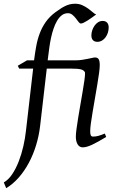

<svg xmlns="http://www.w3.org/2000/svg" viewBox="-69 -762 608 1019"><path d="M507.8 -616.2Q507.8 -602.5 503.7 -589.1Q499.5 -575.7 491.7 -564.7Q483.9 -553.7 472.7 -546.9Q461.4 -540 447.8 -540Q432.6 -540 424.3 -548.8Q416 -557.6 416 -574.2Q416 -587.4 420.4 -600.8Q424.8 -614.3 432.6 -625.5Q440.4 -636.7 451.4 -643.8Q462.4 -650.9 476.1 -650.9Q491.2 -650.9 499.5 -641.8Q507.8 -632.8 507.8 -616.2ZM441.4 -685.1Q431.2 -677.7 419.4 -669.2Q407.7 -660.6 396.5 -653.6Q385.3 -646.5 375.7 -641.8Q366.2 -637.2 360.4 -637.2Q354 -637.2 347.7 -645.8Q341.3 -654.3 333.5 -664.6Q325.7 -674.8 315.4 -683.3Q305.2 -691.9 291.5 -691.9Q272.9 -691.9 258.8 -680.9Q244.6 -669.9 233.9 -651.6Q223.1 -633.3 215.1 -609.6Q207 -585.9 201.7 -560.5Q196.3 -535.2 192.9 -510.3Q189.5 -485.4 187 -464.8L184.1 -441.9H334Q350.1 -441.9 366 -444.3Q381.8 -446.8 395.5 -449.5Q409.2 -452.1 419.7 -454.6Q430.2 -457 435.5 -457Q448.7 -457 454.6 -447.8Q460.4 -438.5 460.4 -416Q460.4 -401.9 456.8 -374.3Q453.1 -346.7 447.3 -312.5Q441.4 -278.3 435.1 -241Q428.7 -203.6 422.9 -169.4Q417 -135.3 413.3 -107.7Q409.7 -80.1 409.7 -65.9Q409.7 -50.8 412.8 -43.9Q416 -37.1 424.3 -37.1Q439.5 -37.1 453.4 -41Q467.3 -44.9 487.3 -53.2L494.6 -35.2Q471.7 -21.5 453.4 -11.2Q435.1 -1 419.9 6.1Q404.8 13.2 392.6 16.6Q380.4 20 369.6 20Q353 20 343.3 4.6Q333.5 -10.7 333.5 -37.1Q333.5 -51.8 337.2 -78.9Q340.8 -106 346.2 -138.9Q351.6 -171.9 357.9 -207.8Q364.3 -243.7 369.6 -276.1Q375 -308.6 378.7 -333.7Q382.3 -358.9 382.3 -371.1Q382.3 -376 381.8 -378.4Q376 -390.1 359.6 -394Q343.3 -397.9 308.6 -397.9H179.2L144 -94.2Q137.7 -40.5 122.3 9.5Q106.9 59.6 83.7 102.8Q60.5 146 30.3 180.4Q0 214.8 -36.1 236.8L-48.8 206.1Q-24.4 192.4 -4.6 163.1Q15.1 133.8 30 95.7Q44.9 57.6 54.7 14.9Q64.5 -27.8 68.8 -67.9L106.9 -397.9H32.7L25.4 -413.1L74.7 -441.9H111.8Q116.7 -481 123.3 -517.1Q129.9 -553.2 142.1 -585.4Q154.3 -617.7 174.1 -645.8Q193.8 -673.8 224.6 -696.8Q237.8 -706.1 250 -714.4Q262.2 -722.7 274.9 -729Q287.6 -735.4 301 -738.8Q314.5 -742.2 329.6 -742.2Q351.1 -742.2 368.4 -734.1Q385.7 -726.1 399.4 -716.1Q413.1 -706.1 423.6 -696.8Q434.1 -687.5 441.4 -685.1Z"/></svg>

Font: Gentium Plus Afr
Style: Italic
Weight: 400
Italic angle: -8°
Designer: J. Victor Gaultney, Annie Olsen, Iska Routamaa, Becca Hirsbrunner
Foundry: SIL International
Version: Version 5.000